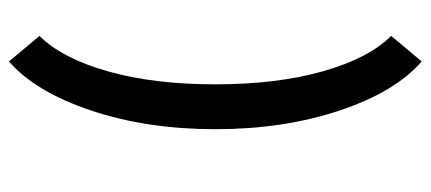

<svg xmlns="http://www.w3.org/2000/svg" viewBox="-286 -564 960 428"><g transform="rotate(-90 194.0 -350.0)"><path d="M328 42 271 110Q203 51 161.5 -73.5Q120 -198 120 -350Q120 -502 161.5 -626.5Q203 -751 271 -810L328 -742Q278 -692 249 -589.5Q220 -487 220 -350Q220 -213 249 -110.5Q278 -8 328 42Z"/></g></svg>

Font: Laverick
Style: Regular
Weight: 400
Designer: Daniel Pimley
Foundry: Daniel Pimley
Version: Version 1.000;PS 001.001;hotconv 1.0.56